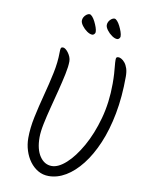

<svg xmlns="http://www.w3.org/2000/svg" viewBox="-96 -973 792 1032"><g transform="rotate(10 299.5 -457.5)"><path d="M245 -636Q245 -608 236 -565.5Q227 -523 214.5 -473.5Q202 -424 189 -374.5Q176 -325 167 -281Q158 -237 158 -207Q158 -141 183.5 -103.5Q209 -66 249 -66Q285 -66 327 -104Q369 -142 407.5 -210Q446 -278 470.5 -367Q495 -456 495 -558Q495 -588 493.5 -612Q492 -636 490 -654.5Q488 -673 488 -688Q488 -698 491 -701Q494 -704 502 -704Q508 -704 517.5 -699Q527 -694 536.5 -682.5Q546 -671 552 -653Q558 -635 558 -608Q558 -498 540.5 -405.5Q523 -313 492 -240Q461 -167 420.5 -115.5Q380 -64 334.5 -37Q289 -10 242 -10Q210 -10 184 -25Q158 -40 139 -65.5Q120 -91 109.5 -124Q99 -157 99 -193Q99 -247 112 -308.5Q125 -370 142 -434Q159 -498 172 -559.5Q185 -621 185 -675Q185 -693 187.5 -698.5Q190 -704 199 -704Q205 -704 212.5 -698.5Q220 -693 227.5 -683Q235 -673 240 -661Q245 -649 245 -636ZM357 -816Q357 -810 352 -804.5Q347 -799 341 -799Q328 -799 312 -810Q296 -821 284.5 -836.5Q273 -852 273 -864Q273 -874 278 -883Q283 -892 291.5 -898.5Q300 -905 308 -905Q315 -905 323.5 -895.5Q332 -886 339.5 -871Q347 -856 352 -841.5Q357 -827 357 -816ZM493 -816Q493 -810 488 -804.5Q483 -799 477 -799Q464 -799 448 -810Q432 -821 420.5 -836.5Q409 -852 409 -864Q409 -874 414 -883Q419 -892 427.5 -898.5Q436 -905 444 -905Q451 -905 459.5 -895.5Q468 -886 475.5 -871Q483 -856 488 -841.5Q493 -827 493 -816Z"/></g></svg>

Font: Kalam Variable Light
Style: Regular
Weight: 300
Designer: Lipi Raval, Jonny Pinhorn
Foundry: Indian Type Foundry
Version: Version 3.000